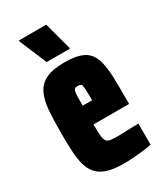

<svg xmlns="http://www.w3.org/2000/svg" viewBox="-180 -778 736 860"><g transform="rotate(-30 187.5 -348.5)"><path d="M199 8Q146 8 113 -3Q80 -14 61.5 -35.5Q43 -57 35 -88.5Q27 -120 25 -161.5Q23 -203 23 -254Q23 -321 27 -370Q31 -419 47.5 -452Q64 -485 98.5 -501.5Q133 -518 192 -518Q240 -518 270.5 -508.5Q301 -499 317.5 -479Q334 -459 341.5 -428Q349 -397 350.5 -353.5Q352 -310 352 -254V-212H168Q168 -177 169.5 -157Q171 -137 177 -127Q183 -117 196 -114.5Q209 -112 234 -112Q245 -112 262.5 -112.5Q280 -113 302 -114Q324 -115 344 -115V-6Q327 -2 303 1Q279 4 252 6Q225 8 199 8ZM217 -294V-309Q217 -339 216 -357Q215 -375 213.5 -383.5Q212 -392 206.5 -394.5Q201 -397 192 -397Q184 -397 179 -394.5Q174 -392 171.5 -383Q169 -374 168.5 -356Q168 -338 168 -309H230ZM126 -559 67 -699V-705H208L246 -564V-559Z"/></g></svg>

Font: Saira ExtraCondensed Black
Style: Regular
Weight: 900
Width: 2
Designer: Hector Gatti with collaboration of the Omnibus-Type team
Foundry: Omnibus-Type
Version: Version 1.101